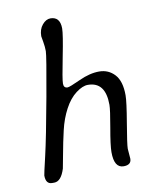

<svg xmlns="http://www.w3.org/2000/svg" viewBox="-80 -773 684 828"><g transform="rotate(-10 262.0 -359.5)"><path d="M197.3 -710.4Q239.3 -710 239.7 -659.2Q239.7 -632.8 220.7 -537.8Q201.7 -442.9 201.7 -423.6Q201.7 -404.3 218.8 -404.3Q228 -404.3 275.6 -426.3Q323.2 -448.2 364 -448.2Q404.8 -448.2 431.9 -418.9Q459 -389.6 459 -327.6Q459 -299.3 443.6 -208.5Q428.2 -117.7 428.2 -98.6L431.6 -54.7Q431.6 -27.3 397.9 -27.3Q356.4 -27.3 356.4 -96.2Q356.4 -126 369.9 -201.7Q383.3 -277.3 383.3 -299.3Q383.3 -399.9 306.2 -399.9Q283.2 -399.9 254.2 -378.2Q225.1 -356.4 203.4 -315.7Q181.6 -274.9 170.2 -225.6Q158.7 -176.3 148.9 -122.1Q139.2 -67.9 137.7 -63Q121.1 -9.8 90.8 -9.8H81.5Q53.7 -9.8 53.7 -47.4Q53.7 -51.8 71.8 -128.7Q89.8 -205.6 121.6 -380.4Q153.3 -555.2 153.3 -574.5Q153.3 -593.8 149.2 -616.9Q145 -640.1 145 -641.1Q145 -671.4 161.4 -690.9Q177.7 -710.4 197.3 -710.4Z"/></g></svg>

Font: Averia Libre Light
Style: Italic
Weight: 300
Italic angle: -8.5°
Version: Version 1.002